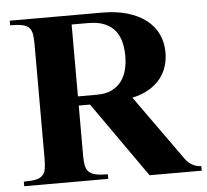

<svg xmlns="http://www.w3.org/2000/svg" viewBox="-50 -741 857 795"><g transform="rotate(-5 378.5 -344.0)"><path d="M540 0 319.8 -313H272.9V-103Q272.9 -78.1 276.6 -62Q280.3 -45.9 290.5 -36.4Q300.8 -26.9 319.3 -22.9Q337.9 -19 368.2 -19V0H19V-19Q50.3 -19 68.8 -22.9Q87.4 -26.9 97.2 -36.9Q106.9 -46.9 109.9 -64.2Q112.8 -81.5 112.8 -107.9V-580.1Q112.8 -606.4 109.9 -623.8Q106.9 -641.1 97.2 -651.1Q87.4 -661.1 68.8 -665Q50.3 -668.9 19 -668.9V-688H402.8Q461.4 -688 507.3 -674.6Q553.2 -661.1 585 -636.7Q616.7 -612.3 633.3 -577.9Q649.9 -543.5 649.9 -501Q649.9 -470.7 641.1 -442.9Q632.3 -415 613.8 -392.1Q595.2 -369.1 566.4 -352.1Q537.6 -335 497.1 -326.2L689.9 -56.2Q697.3 -45.4 706.1 -38.3Q714.8 -31.2 723.6 -26.9Q732.4 -22.5 741 -20.8Q749.5 -19 756.8 -19V0ZM482.9 -501Q482.9 -529.3 476.8 -556.2Q470.7 -583 455.1 -604Q439.5 -625 411.6 -637.5Q383.8 -649.9 340.8 -649.9H272.9V-351.1H351.1Q388.7 -351.1 413.8 -363.5Q439 -376 454.3 -396.7Q469.7 -417.5 476.3 -444.6Q482.9 -471.7 482.9 -501Z"/></g></svg>

Font: Tai Heritage Pro
Style: Bold
Weight: 700
Designer: Faah Baccam, Walt Agee, Victor Gaultney, Annie Olsen, Eric Hays
Foundry: SIL International
Version: Version 2.600